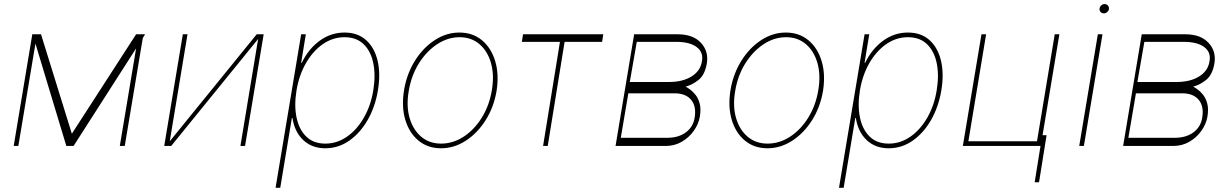

<svg xmlns="http://www.w3.org/2000/svg" viewBox="-20 -713 6005 938"><path d="M331 -59.7 644.9 -545.5H688.9L677.6 -527.3L589.5 0H565.3L644.9 -476.6L339.5 0H304L153.1 -500L69.6 0H46.9L137.8 -545.5H180.4Z M809.3 -22.7 1234 -545.5H1268.1L1177.2 0H1154.5L1241.1 -522.7L816.4 0H782.3L873.2 -545.5H896Z M1326.3 204.5 1451.3 -545.5H1474.1L1451.3 -406.2H1454.2Q1487.2 -474.4 1542.1 -514.2Q1596.9 -554 1663 -554Q1727.6 -554 1768.6 -517Q1809.7 -480.1 1824.8 -416.2Q1839.8 -352.3 1826.3 -271.3Q1812.9 -191.1 1776.3 -127.1Q1739.7 -63.2 1686.4 -25.9Q1633.2 11.4 1569.2 11.4Q1504.3 11.4 1461.8 -28.4Q1419.4 -68.2 1408.7 -136.4H1405.9L1349.1 204.5ZM1428.6 -271.3Q1416.5 -197.4 1428.8 -138.7Q1441.1 -79.9 1476.4 -45.6Q1511.7 -11.4 1569.2 -11.4Q1626.8 -11.4 1675.6 -45.6Q1724.4 -79.9 1758 -138.7Q1791.5 -197.4 1803.6 -271.3Q1815.7 -345.2 1803.8 -403.9Q1791.9 -462.7 1756.6 -497Q1721.2 -531.2 1663 -531.2Q1605.5 -531.2 1556.6 -497Q1507.8 -462.7 1474.3 -403.9Q1440.7 -345.2 1428.6 -271.3Z M2134.6 11.4Q2070 11.4 2024.7 -25.9Q1979.4 -63.2 1960 -127.8Q1940.7 -192.5 1954.2 -274.1Q1967.7 -353.7 2007.6 -417.1Q2047.6 -480.5 2104.2 -517.2Q2160.9 -554 2224.1 -554Q2289.4 -554 2334.7 -516.3Q2380 -478.7 2399.3 -414.1Q2418.7 -349.4 2405.9 -268.5Q2392.4 -188.9 2352.3 -125.5Q2312.1 -62.1 2255.3 -25.4Q2198.5 11.4 2134.6 11.4ZM2134.6 -11.4Q2193.5 -11.4 2245.7 -45.6Q2297.9 -79.9 2334.5 -139.4Q2371.1 -198.9 2383.2 -274.1Q2395.2 -347.3 2378.6 -405.5Q2361.9 -463.8 2322.1 -497.5Q2282.3 -531.2 2225.5 -531.2Q2167.3 -531.2 2115.1 -496.6Q2062.9 -462 2025.9 -402.5Q1989 -343 1976.9 -268.5Q1964.1 -195.3 1981 -137.1Q1997.9 -78.8 2037.8 -45.1Q2077.8 -11.4 2134.6 -11.4Z M2529.5 -508.5 2535.2 -545.5H2927.2L2921.5 -508.5H2738.3L2655.9 0H2633.2L2715.6 -508.5Z M2987.2 0 3078.1 -545.5H3291.2Q3365.4 -545.5 3404.1 -504.1Q3442.8 -462.7 3433.2 -403.4Q3423.7 -347.7 3393.5 -323.2Q3363.3 -298.7 3329.5 -289.8Q3337 -285.9 3350.7 -276.3Q3364.3 -266.7 3377.8 -249.8Q3391.3 -233 3398.3 -206.9Q3405.2 -180.8 3399.1 -143.5Q3392.8 -106.5 3369.3 -73.7Q3345.9 -40.8 3310.7 -20.4Q3275.6 0 3233 0ZM3012.8 -39.8H3240.1Q3295.5 -40.1 3331 -66.6Q3366.5 -93 3373.6 -137.8Q3382.8 -193.2 3356.7 -225Q3330.6 -256.7 3277 -257.1H3049.7ZM3056.8 -312.5H3248.6Q3315.3 -312.5 3358.8 -339.7Q3402.3 -366.8 3409.1 -413.4Q3417.6 -457 3384.1 -482.6Q3350.5 -508.2 3285.5 -508.5H3090.9Z M3729.4 11.4Q3664.8 11.4 3619.5 -25.9Q3574.2 -63.2 3554.9 -127.8Q3535.5 -192.5 3549 -274.1Q3562.5 -353.7 3602.5 -417.1Q3642.4 -480.5 3699 -517.2Q3755.7 -554 3818.9 -554Q3884.2 -554 3929.5 -516.3Q3974.8 -478.7 3994.1 -414.1Q4013.5 -349.4 4000.7 -268.5Q3987.2 -188.9 3947.1 -125.5Q3907 -62.1 3850.1 -25.4Q3793.3 11.4 3729.4 11.4ZM3729.4 -11.4Q3788.4 -11.4 3840.6 -45.6Q3892.8 -79.9 3929.3 -139.4Q3965.9 -198.9 3978 -274.1Q3990.1 -347.3 3973.4 -405.5Q3956.7 -463.8 3916.9 -497.5Q3877.1 -531.2 3820.3 -531.2Q3762.1 -531.2 3709.9 -496.6Q3657.7 -462 3620.7 -402.5Q3583.8 -343 3571.7 -268.5Q3558.9 -195.3 3575.8 -137.1Q3592.7 -78.8 3632.6 -45.1Q3672.6 -11.4 3729.4 -11.4Z M4078.8 204.5 4203.8 -545.5H4226.6L4203.8 -406.2H4206.7Q4239.7 -474.4 4294.6 -514.2Q4349.4 -554 4415.5 -554Q4480.1 -554 4521.1 -517Q4562.1 -480.1 4577.2 -416.2Q4592.3 -352.3 4578.8 -271.3Q4565.3 -191.1 4528.8 -127.1Q4492.2 -63.2 4438.9 -25.9Q4385.7 11.4 4321.7 11.4Q4256.7 11.4 4214.3 -28.4Q4171.9 -68.2 4161.2 -136.4H4158.4L4101.6 204.5ZM4181.1 -271.3Q4169 -197.4 4181.3 -138.7Q4193.5 -79.9 4228.9 -45.6Q4264.2 -11.4 4321.7 -11.4Q4379.3 -11.4 4428.1 -45.6Q4476.9 -79.9 4510.5 -138.7Q4544 -197.4 4556.1 -271.3Q4568.2 -345.2 4556.3 -403.9Q4544.4 -462.7 4509.1 -497Q4473.7 -531.2 4415.5 -531.2Q4358 -531.2 4309.1 -497Q4260.3 -462.7 4226.7 -403.9Q4193.2 -345.2 4181.1 -271.3Z M5155.5 -545.5 5064.6 0H4683.9L4774.9 -545.5H4797.6L4710.9 -22.7H5046.2L5132.8 -545.5ZM5093 -52.6 5056.1 177.6H5034.8L5071.7 -52.6Z M5252.5 0 5343.4 -545.5H5366.1L5275.2 0ZM5373.2 -647.7Q5362.6 -647.7 5356.4 -655.2Q5350.1 -662.6 5351.9 -673.3Q5353.3 -680.8 5360.4 -687Q5367.5 -693.2 5376.1 -693.2Q5386.7 -693.2 5392.9 -685.7Q5399.1 -678.3 5397.4 -667.6Q5396 -659.8 5388.8 -653.8Q5381.7 -647.7 5373.2 -647.7Z M5467 0 5557.9 -545.5H5771Q5845.2 -545.5 5883.9 -504.1Q5922.6 -462.7 5913 -403.4Q5903.4 -347.7 5873.2 -323.2Q5843 -298.7 5809.3 -289.8Q5816.8 -285.9 5830.4 -276.3Q5844.1 -266.7 5857.6 -249.8Q5871.1 -233 5878 -206.9Q5884.9 -180.8 5878.9 -143.5Q5872.5 -106.5 5849.1 -73.7Q5825.6 -40.8 5790.5 -20.4Q5755.3 0 5712.7 0ZM5492.5 -39.8H5719.8Q5775.2 -40.1 5810.7 -66.6Q5846.2 -93 5853.3 -137.8Q5862.6 -193.2 5836.5 -225Q5810.4 -256.7 5756.7 -257.1H5529.5ZM5536.6 -312.5H5728.3Q5795.1 -312.5 5838.6 -339.7Q5882.1 -366.8 5888.8 -413.4Q5897.4 -457 5863.8 -482.6Q5830.3 -508.2 5765.3 -508.5H5570.7Z"/></svg>

Font: Inter UI Thin
Style: Italic
Weight: 100
Italic angle: -9.39999°
Designer: Rasmus Andersson
Foundry: rsms
Version: 3.2;8d6f07862